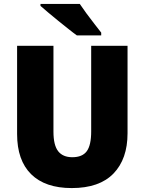

<svg xmlns="http://www.w3.org/2000/svg" viewBox="-20 -947 735 977"><path d="M629 -269Q629 -138 557.5 -64Q486 10 345 10Q210 10 138.5 -60.5Q67 -131 67 -265V-714H252V-277Q252 -208 276 -177.5Q300 -147 348 -147Q399 -147 421.5 -177.5Q444 -208 444 -278V-714H629ZM386 -927Q400 -906 420.5 -878Q441 -850 461.5 -824Q482 -798 495 -781V-767H371Q354 -779 329 -799Q304 -819 276.5 -841Q249 -863 225 -883.5Q201 -904 186 -917V-927Z"/></svg>

Font: Noto Sans Malayalam SemiCondensed Black
Style: Regular
Weight: 900
Width: 4
Designer: Jelle Bosma - Monotype Design Team
Foundry: Monotype Imaging Inc.
Version: Version 2.104; ttfautohint (v1.8.4.7-5d5b)